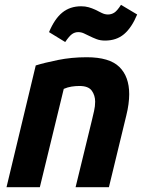

<svg xmlns="http://www.w3.org/2000/svg" viewBox="-20 -775 600 795"><path d="M7 0 128 -504Q163 -515 219.5 -526.5Q276 -538 339 -538Q433 -538 474 -498Q515 -458 515 -385Q515 -366 512 -343.5Q509 -321 503 -297L431 0H293L361 -279Q365 -296 369.5 -315.5Q374 -335 374 -354Q374 -380 360 -399.5Q346 -419 309 -419Q293 -419 276.5 -416.5Q260 -414 244 -407L145 0ZM250 -601 183 -642Q206 -697 238 -723Q270 -749 316 -749Q333 -749 347 -745Q361 -741 374 -735Q388 -728 401 -721.5Q414 -715 427 -715Q441 -715 453 -722.5Q465 -730 481 -755L548 -715Q525 -660 493.5 -633.5Q462 -607 415 -607Q395 -607 379.5 -613Q364 -619 350 -626Q338 -632 327 -637Q316 -642 304 -642Q290 -642 278.5 -634Q267 -626 250 -601Z"/></svg>

Font: Ubuntu Sans Mono
Style: Italic
Weight: 400
Italic angle: -13.5°
Monospace: yes
Designer: Dalton Maag Ltd
Foundry: Dalton Maag Ltd
Version: Version 1.006